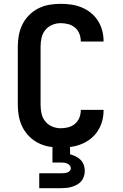

<svg xmlns="http://www.w3.org/2000/svg" viewBox="-20 -763 640 1003"><path d="M297 8Q267 8 237.5 3Q208 -2 181 -15.5Q154 -29 132.5 -50.5Q111 -72 97.5 -99Q84 -126 78.5 -155.5Q73 -185 73 -215V-520Q73 -550 78.5 -579.5Q84 -609 97.5 -636Q111 -663 132.5 -684.5Q154 -706 181 -719.5Q208 -733 237.5 -738Q267 -743 297 -743Q325 -743 352.5 -739Q380 -735 406 -724.5Q432 -714 454 -696.5Q476 -679 491 -655.5Q506 -632 513.5 -605Q521 -578 521 -550V-546H402V-548Q402 -568 394.5 -587Q387 -606 371.5 -619Q356 -632 336.5 -637Q317 -642 297 -642Q274 -642 252.5 -633Q231 -624 216.5 -606Q202 -588 197 -565.5Q192 -543 192 -520V-215Q192 -192 197 -169.5Q202 -147 216.5 -129Q231 -111 252.5 -102Q274 -93 297 -93Q317 -93 336.5 -98Q356 -103 371.5 -116Q387 -129 394.5 -148Q402 -167 402 -187V-189H521V-185Q521 -157 513.5 -130Q506 -103 491 -79.5Q476 -56 454 -38.5Q432 -21 406 -10.5Q380 0 352.5 4Q325 8 297 8ZM185 220V142H300Q308 142 315.5 141.5Q323 141 330.5 138.5Q338 136 344 130Q350 124 350 116Q350 108 344.5 101.5Q339 95 331.5 91.5Q324 88 316 87Q308 86 300 86H254V-93H346V43Q361 47 375.5 54Q390 61 401 72Q412 83 417.5 98.5Q423 114 423 129Q423 144 418.5 158Q414 172 405 183Q396 194 383.5 201Q371 208 357 212.5Q343 217 328.5 218.5Q314 220 300 220Z"/></svg>

Font: R Plex Mono
Style: Bold
Weight: 700
Monospace: yes
Designer: Belleve Invis
Foundry: Belleve Invis
Version: Version 31.8.0